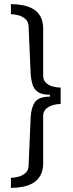

<svg xmlns="http://www.w3.org/2000/svg" viewBox="-20 -755 355 934"><path d="M33 -735Q63 -735 91.5 -729.5Q120 -724 142.5 -710.5Q165 -697 177.5 -673.5Q190 -650 190 -615V-387Q190 -366 203 -353Q216 -340 235.5 -334.5Q255 -329 275 -329V-249Q255 -249 235.5 -243Q216 -237 203 -224.5Q190 -212 190 -191V39Q190 74 177 97.5Q164 121 142 134.5Q120 148 91.5 153.5Q63 159 33 159V110Q49 110 68.5 105Q88 100 103 87.5Q118 75 119 52L129 -181Q131 -230 149.5 -257.5Q168 -285 223 -285V-294Q186 -294 166 -306.5Q146 -319 138.5 -343Q131 -367 129 -400L119 -628Q118 -650 103 -663Q88 -676 68.5 -681Q49 -686 33 -686Z"/></svg>

Font: Archivo SemiExpanded Light
Style: Regular
Weight: 300
Width: 6
Designer: Hector Gatti
Foundry: Omnibus-Type
Version: Version 2.001